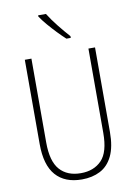

<svg xmlns="http://www.w3.org/2000/svg" viewBox="-102 -1014 764 1088"><g transform="rotate(-10 280.0 -469.5)"><path d="M482 -228Q482 -142 456.5 -89.5Q431 -37 385.5 -13.5Q340 10 280 10Q182 10 130 -49Q78 -108 78 -229V-714H116V-231Q116 -123 159 -74.5Q202 -26 280 -26Q355 -26 399.5 -72Q444 -118 444 -229V-714H482ZM241 -949Q264 -912 295.5 -872.5Q327 -833 356 -801V-791H331Q310 -810 284.5 -836.5Q259 -863 235.5 -890.5Q212 -918 196 -942V-949Z"/></g></svg>

Font: Noto Sans Khmer Condensed ExtraLight
Style: Regular
Weight: 200
Width: 3
Designer: Danh Hong and the Monotype Design Team
Foundry: Monotype Imaging Inc.
Version: Version 2.004; ttfautohint (v1.8.4.7-5d5b)